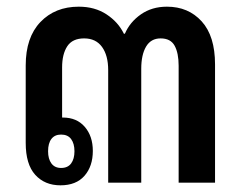

<svg xmlns="http://www.w3.org/2000/svg" viewBox="-20 -547 723 575"><path d="M161 8Q114 8 85.5 -23.5Q57 -55 57 -119V-351Q57 -435 101 -481Q145 -527 216 -527Q264 -527 299 -504Q334 -481 351 -446H354Q369 -481 402 -504Q435 -527 480 -527Q544 -527 584 -483Q624 -439 624 -354V0H515V-350Q515 -388 503 -410Q491 -432 461 -432Q432 -432 417.5 -407.5Q403 -383 403 -341V0H304V-337Q304 -381 285.5 -406.5Q267 -432 232 -432Q197 -432 181.5 -408.5Q166 -385 166 -345V-195H168Q210 -195 234 -167Q258 -139 258 -95Q258 -49 233 -20.5Q208 8 161 8ZM163 -44Q183 -44 193 -57.5Q203 -71 203 -94Q203 -117 193 -130.5Q183 -144 163 -144Q144 -144 134 -131Q124 -118 124 -94Q124 -71 134 -57.5Q144 -44 163 -44Z"/></svg>

Font: Noto Sans Thai Looped Condensed SemiBold
Style: Regular
Weight: 600
Width: 3
Designer: Sasikarn Vongin, Ben Mitchell
Foundry: The Fontpad Ltd
Version: Version 1.001; ttfautohint (v1.8.4.7-5d5b)